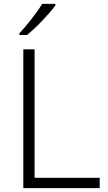

<svg xmlns="http://www.w3.org/2000/svg" viewBox="-20 -968 555 988"><path d="M265 -940V-948H197C171 -904 117 -836 80 -797V-788H119C169 -828 235 -899 265 -940ZM100 0H493V-53H158V-714H100Z"/></svg>

Font: Noto Sans Sinhala UI Light
Style: Regular
Weight: 300
Designer: Jelle Bosma - Monotype Design Team
Foundry: Monotype Imaging Inc.
Version: Version 2.006